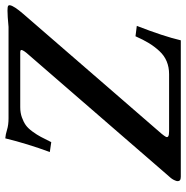

<svg xmlns="http://www.w3.org/2000/svg" viewBox="-9 -689 698 720"><g transform="rotate(-90 340.0 -329.0)"><path d="M548.8 0H37.1Q27.3 0 23.7 -3.7Q20 -7.3 21 -15.1Q24.9 -28.3 33.2 -38.1L502 -579.1Q515.6 -596.2 511.7 -600.1Q509.8 -602.1 503.9 -602.1H297.9Q276.9 -602.1 259.8 -595.9Q242.7 -589.8 230.7 -581.3Q218.8 -572.8 206.5 -555.9Q194.3 -539.1 186.8 -524.9Q179.2 -510.7 167 -485.8L129.9 -491.2Q161.1 -575.7 181.2 -658.2Q195.3 -657.2 213.4 -651.6Q231.4 -646 256.8 -646H599.1Q640.1 -649.9 660.2 -649.9Q673.8 -649.9 677.5 -647.7Q681.2 -645.5 680.2 -640.1Q677.7 -625.5 647.9 -590.8L198.2 -71.8Q189.5 -61 186.8 -55.7Q184.1 -50.3 188.7 -47.1Q193.4 -43.9 208 -43.9H421.9Q448.2 -43.9 470 -53Q491.7 -62 508.5 -80.3Q525.4 -98.6 538.1 -119.4Q550.8 -140.1 564 -169.9L603 -165Q563.5 -63.5 548.8 0Z"/></g></svg>

Font: Linux Libertine G
Style: Bold Italic
Weight: 700
Italic angle: -11.5°
Designer: Philipp H. Poll
Foundry: Philipp H. Poll
Version: Version 4.1.0